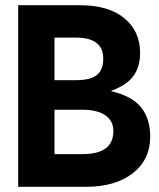

<svg xmlns="http://www.w3.org/2000/svg" viewBox="-20 -720 614 740"><path d="M50 0V-700H286Q398 -700 459 -650Q520 -600 520 -516Q520 -463 494.5 -427.5Q469 -392 407 -369Q489 -350 524 -306Q559 -262 559 -193Q559 -105 492 -52.5Q425 0 311 0ZM190 -411H273Q329 -411 353.5 -431Q378 -451 378 -494Q378 -575 273 -575H190ZM190 -126H298Q417 -126 417 -215Q417 -254 386 -275.5Q355 -297 298 -297H190Z"/></svg>

Font: Cal Sans
Style: Regular
Weight: 400
Designer: Designer Mark Davis DBA MarkFonts
Foundry: Designer Mark Davis DBA MarkFonts
Version: Version 1.000